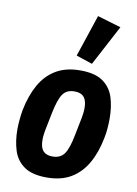

<svg xmlns="http://www.w3.org/2000/svg" viewBox="-91 -876 676 947"><g transform="rotate(10 246.5 -402.0)"><path d="M210 12Q137 12 97 -16Q57 -44 42 -91.5Q27 -139 27 -197Q27 -220 29.5 -246Q32 -272 36 -295Q51 -370 81.5 -424Q112 -478 161.5 -507.5Q211 -537 283 -537Q357 -537 396.5 -509Q436 -481 451 -434Q466 -387 466 -328Q466 -306 464 -279.5Q462 -253 457 -230Q443 -156 412 -101.5Q381 -47 331.5 -17.5Q282 12 210 12ZM221 -95Q260 -95 279.5 -122.5Q299 -150 312 -219L330 -309Q332 -320 333.5 -332Q335 -344 335 -357Q335 -382 328.5 -398Q322 -414 308.5 -422Q295 -430 272 -430Q233 -430 214 -402.5Q195 -375 181 -306L163 -216Q161 -205 159.5 -193Q158 -181 158 -168Q158 -143 164.5 -127Q171 -111 185 -103Q199 -95 221 -95ZM440 -781 333 -579 252 -606 322 -816Z"/></g></svg>

Font: IBM Plex Sans Condensed
Style: Bold Italic
Weight: 700
Width: 3
Italic angle: -11.31°
Designer: Mike Abbink, Paul van der Laan, Pieter van Rosmalen
Foundry: Bold Monday
Version: Version 3.201